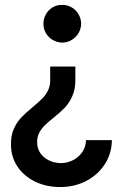

<svg xmlns="http://www.w3.org/2000/svg" viewBox="-20 -548 498 775"><path d="M194.3 -71.3Q172.9 -54.2 159.9 -41.3Q147 -28.3 138.4 -12Q129.9 4.4 129.9 24.4Q129.4 49.3 141.8 68.6Q154.3 87.9 176.5 98.9Q198.7 109.9 225.6 110.4Q253.4 109.9 276.4 97.7Q299.3 85.4 313 64.5Q326.7 43.5 327.1 17.6H431.6Q431.2 70.3 403.8 113.5Q376.5 156.7 329.1 181.9Q281.7 207 222.7 207Q166.5 207 121.1 184.8Q75.7 162.6 49.8 123.3Q23.9 84 24.4 34.2Q23.9 -1.5 35.9 -28.1Q47.9 -54.7 65.2 -73Q82.5 -91.3 111.3 -115.2Q136.2 -136.2 149.9 -149.7Q163.6 -163.1 173.1 -181.6Q182.6 -200.2 182.6 -223.6V-279.3H284.2V-224.6Q284.2 -187 271.5 -159.2Q258.8 -131.3 241.2 -113Q223.6 -94.7 194.3 -71.3ZM307.6 -452.1Q307.1 -431.6 296.9 -414.3Q286.6 -397 269.3 -386.7Q252 -376.5 231.4 -376Q210.4 -376.5 192.9 -386.7Q175.3 -397 165.3 -414.1Q155.3 -431.2 155.3 -451.2Q155.3 -472.2 165.3 -490.2Q175.3 -508.3 192.9 -518.6Q210.4 -528.8 231.4 -528.3Q252 -528.3 269.3 -518.3Q286.6 -508.3 296.9 -490.7Q307.1 -473.1 307.6 -452.1Z"/></svg>

Font: Reddit Sans Fudge SemiBold
Style: Regular
Weight: 600
Designer: Stephen Hutchings
Foundry: Reddit
Version: Version 1.011